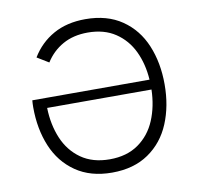

<svg xmlns="http://www.w3.org/2000/svg" viewBox="-79 -782 902 875"><g transform="rotate(-10 372.0 -345.0)"><path d="M67.9 -345.2Q67.9 -361.8 69.3 -377.9H611.8Q606.9 -451.2 579.1 -509.8Q551.3 -568.4 499 -603.3Q446.8 -638.2 371.1 -638.2Q304.7 -638.2 255.6 -610.6Q206.5 -583 175.8 -534.2L122.1 -566.9Q160.2 -629.9 222.7 -665Q285.2 -700.2 371.1 -700.2Q471.7 -700.2 540.3 -653.1Q608.9 -606 642.3 -525.6Q675.8 -445.3 675.8 -345.2Q675.8 -245.1 642.3 -164.8Q608.9 -84.5 540.3 -37.4Q471.7 9.8 371.1 9.8Q271.5 9.8 203.1 -37.4Q134.8 -84.5 101.3 -165Q67.9 -245.6 67.9 -345.2ZM612.8 -332H129.9Q131.8 -254.4 158.4 -190.9Q185.1 -127.4 238.5 -89.6Q292 -51.8 371.1 -51.8Q450.2 -51.8 503.9 -89.6Q557.6 -127.4 584.2 -190.9Q610.8 -254.4 612.8 -332Z"/></g></svg>

Font: Acari Sans Light
Style: Regular
Weight: 300
Designer: Alfredo Marco Pradil and Stefan Peev
Foundry: Hanken Design Co.
Version: Version 1.045;January 11, 2019;FontCreator 11.5.0.2425 64-bi